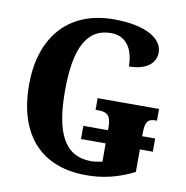

<svg xmlns="http://www.w3.org/2000/svg" viewBox="-82 -802 860 890"><g transform="rotate(10 348.5 -357.0)"><path d="M381 10C462 10 533 -8 606 -45V-151H667V-213H606V-224C606 -278 616 -296 653 -296H661V-351H372V-296H387C429 -296 445 -278 445 -228V-213H329V-151H445V-65C426 -61 409 -58 393 -58C265 -58 217 -165 217 -358C217 -553 264 -659 382 -659C452 -659 489 -604 489 -521C574 -521 614 -560 614 -608C614 -673 536 -724 384 -724C163 -724 48 -574 48 -358C48 -137 156 10 381 10Z"/></g></svg>

Font: Noto Serif Condensed ExtraBold
Style: Regular
Weight: 800
Width: 3
Designer: Monotype Design Team
Foundry: Monotype Imaging Inc.
Version: Version 2.013